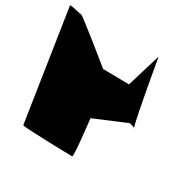

<svg xmlns="http://www.w3.org/2000/svg" viewBox="-208 -862 1044 1028"><g transform="rotate(30 314.5 -348.0)"><path d="M48 -14C49 -6 350 0 358 0C368 0 342 -218 341 -226L531 -306C530 -312 559 -303 569 -298C554 -334 492 -694 492 -694L429 -486L268 -488C264 -492 29 -682 21 -682C11 -682 -57 -701 -56 -694ZM569 -298C569 -296 570 -295 571 -295C574 -295 572 -296 569 -298Z"/></g></svg>

Font: Ampere
Style: RevIta
Weight: 400
Version: Version 1